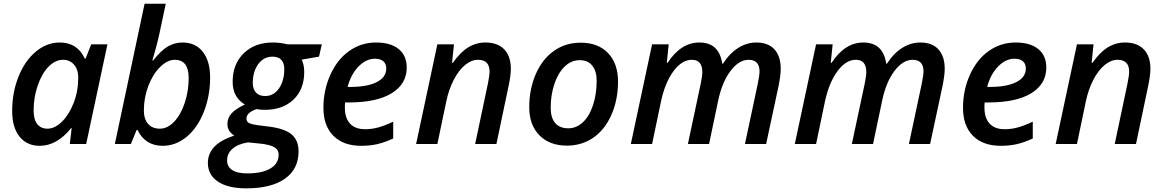

<svg xmlns="http://www.w3.org/2000/svg" viewBox="-20 -780 6305 1040"><path d="M194.8 9.8Q126 9.8 85.9 -39.8Q45.9 -89.4 45.9 -179.2Q45.9 -277.8 79.8 -363.8Q113.8 -449.7 173.3 -499.8Q232.9 -549.8 304.2 -549.8Q351.6 -549.8 385.7 -527.6Q419.9 -505.4 439 -462.9H443.8L474.1 -540H562L446.8 0H357.9L368.2 -85.9H365.2Q288.1 9.8 194.8 9.8ZM236.8 -83Q276.9 -83 315.4 -120.8Q354 -158.7 378.9 -222.2Q403.8 -285.6 403.8 -360.8Q403.8 -403.8 380.9 -429.9Q357.9 -456.1 320.8 -456.1Q279.3 -456.1 242.7 -418.5Q206.1 -380.9 184.1 -316.2Q162.1 -251.5 162.1 -182.1Q162.1 -132.3 181.9 -107.7Q201.7 -83 236.8 -83Z M861.3 9.8Q813.5 9.8 779.1 -12.2Q744.6 -34.2 725.1 -76.2H720.2L689 0H602.1L763.2 -759.8H877.9L843.3 -597.2Q836.9 -566.4 824.7 -520.8Q812.5 -475.1 805.2 -452.1H809.1Q853 -507.3 889.6 -528.6Q926.3 -549.8 968.3 -549.8Q1039.1 -549.8 1078.6 -499.3Q1118.2 -448.7 1118.2 -359.9Q1118.2 -261.2 1084.2 -174.6Q1050.3 -87.9 991.2 -39.1Q932.1 9.8 861.3 9.8ZM926.3 -456.1Q886.7 -456.1 847.2 -417Q807.6 -377.9 783.4 -314.2Q759.3 -250.5 759.3 -182.1Q759.3 -135.3 782 -109.1Q804.7 -83 846.2 -83Q887.7 -83 923.8 -121.3Q960 -159.7 981 -223.9Q1002 -288.1 1002 -357.9Q1002 -456.1 926.3 -456.1Z M1723.1 -540 1708 -473.1 1614.3 -457Q1627.9 -428.7 1627.9 -390.1Q1627.9 -295.9 1569.8 -240.5Q1511.7 -185.1 1414.1 -185.1Q1388.7 -185.1 1369.1 -189Q1314.9 -169.4 1314.9 -138.2Q1314.9 -119.6 1330.3 -112.8Q1345.7 -106 1375 -102.1L1437 -94.2Q1522.9 -83.5 1560.1 -51.5Q1597.2 -19.5 1597.2 40Q1597.2 135.7 1523.4 188Q1449.7 240.2 1314 240.2Q1214.8 240.2 1160.4 203.6Q1106 167 1106 103Q1106 52.7 1139.9 16.1Q1173.8 -20.5 1249 -45.9Q1211.9 -67.9 1211.9 -107.9Q1211.9 -141.6 1234.6 -166.3Q1257.3 -190.9 1306.2 -213.9Q1240.2 -253.4 1240.2 -336.9Q1240.2 -432.6 1300 -491.2Q1359.9 -549.8 1458 -549.8Q1497.1 -549.8 1536.1 -540ZM1323.2 -8.8Q1268.6 0 1239.3 25.9Q1210 51.8 1210 89.8Q1210 121.6 1237.1 140.4Q1264.2 159.2 1319.8 159.2Q1399.4 159.2 1444.3 132.8Q1489.3 106.4 1489.3 57.1Q1489.3 32.2 1467.3 18.1Q1445.3 3.9 1390.1 -2ZM1455.1 -473.1Q1423.3 -473.1 1399.4 -454.3Q1375.5 -435.5 1362.3 -403.1Q1349.1 -370.6 1349.1 -332Q1349.1 -297.4 1366.5 -278.6Q1383.8 -259.8 1416 -259.8Q1447.8 -259.8 1470.9 -278.8Q1494.1 -297.9 1507.1 -331.1Q1520 -364.3 1520 -403.8Q1520 -473.1 1455.1 -473.1Z M2010.3 -461.9Q1963.4 -461.9 1922.1 -419.9Q1880.9 -377.9 1862.8 -309.1H1877Q1968.8 -309.1 2020.5 -335.2Q2072.3 -361.3 2072.3 -409.2Q2072.3 -434.1 2056.6 -448Q2041 -461.9 2010.3 -461.9ZM1936 9.8Q1839.8 9.8 1785.9 -44.4Q1731.9 -98.6 1731.9 -195.8Q1731.9 -292.5 1769.8 -375.7Q1807.6 -459 1872.3 -504.4Q1937 -549.8 2017.1 -549.8Q2095.7 -549.8 2139.4 -514.4Q2183.1 -479 2183.1 -414.1Q2183.1 -325.2 2101.8 -275.1Q2020.5 -225.1 1870.1 -225.1H1849.1L1848.1 -210V-195.8Q1848.1 -141.6 1875.7 -110.8Q1903.3 -80.1 1958 -80.1Q1993.2 -80.1 2027.8 -89.4Q2062.5 -98.6 2109.9 -121.1V-29.8Q2063 -8.3 2023.7 0.7Q1984.4 9.8 1936 9.8Z M2553.7 0 2623 -328.1Q2631.8 -372.1 2631.8 -392.1Q2631.8 -456.1 2568.8 -456.1Q2533.7 -456.1 2499.5 -428.2Q2465.3 -400.4 2438 -347.9Q2410.6 -295.4 2397 -229L2349.1 0H2233.9L2349.1 -540H2439L2428.7 -439.9H2433.1Q2473.6 -497.6 2516.6 -523.7Q2559.6 -549.8 2609.9 -549.8Q2675.3 -549.8 2711.2 -512.7Q2747.1 -475.6 2747.1 -407.2Q2747.1 -373.5 2735.8 -318.8L2668.9 0Z M3211.9 -342.8Q3211.9 -395 3188 -424.6Q3164.1 -454.1 3119.6 -454.1Q3074.2 -454.1 3038.3 -419.2Q3002.4 -384.3 2982.7 -324.5Q2962.9 -264.6 2962.9 -196.8Q2962.9 -142.6 2987.1 -113.8Q3011.2 -85 3058.6 -85Q3102.5 -85 3137.7 -118.2Q3172.9 -151.4 3192.4 -211.2Q3211.9 -271 3211.9 -342.8ZM3327.6 -337.9Q3327.6 -239.3 3292 -158.4Q3256.3 -77.6 3194.1 -34.4Q3131.8 8.8 3050.8 8.8Q2957 8.8 2901.9 -47.1Q2846.7 -103 2846.7 -199.2Q2846.7 -296.4 2881.6 -377.4Q2916.5 -458.5 2979.5 -503.7Q3042.5 -548.8 3125 -548.8Q3220.2 -548.8 3273.9 -492.2Q3327.6 -435.5 3327.6 -337.9Z M3768.1 -549.8Q3875.5 -549.8 3892.1 -435.1H3896Q3932.6 -491.7 3979.2 -520.8Q4025.9 -549.8 4076.2 -549.8Q4141.1 -549.8 4175 -512.5Q4209 -475.1 4209 -407.2Q4209 -376 4198.2 -318.8L4129.9 0H4015.1L4085 -328.1Q4094.2 -374.5 4094.2 -393.1Q4094.2 -456.1 4035.2 -456.1Q3982.4 -456.1 3936.8 -395.5Q3891.1 -335 3870.1 -234.9L3820.8 0H3706.1L3775.9 -328.1Q3784.2 -368.2 3784.2 -390.1Q3784.2 -456.1 3727.1 -456.1Q3673.3 -456.1 3627.7 -394Q3582 -332 3560.1 -229L3512.2 0H3397L3512.2 -540H3602.1L3591.8 -439.9H3596.2Q3668.5 -549.8 3768.1 -549.8Z M4656.2 -549.8Q4763.7 -549.8 4780.3 -435.1H4784.2Q4820.8 -491.7 4867.4 -520.8Q4914.1 -549.8 4964.4 -549.8Q5029.3 -549.8 5063.2 -512.5Q5097.2 -475.1 5097.2 -407.2Q5097.2 -376 5086.4 -318.8L5018.1 0H4903.3L4973.1 -328.1Q4982.4 -374.5 4982.4 -393.1Q4982.4 -456.1 4923.3 -456.1Q4870.6 -456.1 4825 -395.5Q4779.3 -335 4758.3 -234.9L4709 0H4594.2L4664.1 -328.1Q4672.4 -368.2 4672.4 -390.1Q4672.4 -456.1 4615.2 -456.1Q4561.5 -456.1 4515.9 -394Q4470.2 -332 4448.2 -229L4400.4 0H4285.2L4400.4 -540H4490.2L4480 -439.9H4484.4Q4556.6 -549.8 4656.2 -549.8Z M5474.6 -461.9Q5427.7 -461.9 5386.5 -419.9Q5345.2 -377.9 5327.1 -309.1H5341.3Q5433.1 -309.1 5484.9 -335.2Q5536.6 -361.3 5536.6 -409.2Q5536.6 -434.1 5521 -448Q5505.4 -461.9 5474.6 -461.9ZM5400.4 9.8Q5304.2 9.8 5250.2 -44.4Q5196.3 -98.6 5196.3 -195.8Q5196.3 -292.5 5234.1 -375.7Q5272 -459 5336.7 -504.4Q5401.4 -549.8 5481.4 -549.8Q5560.1 -549.8 5603.8 -514.4Q5647.5 -479 5647.5 -414.1Q5647.5 -325.2 5566.2 -275.1Q5484.9 -225.1 5334.5 -225.1H5313.5L5312.5 -210V-195.8Q5312.5 -141.6 5340.1 -110.8Q5367.7 -80.1 5422.4 -80.1Q5457.5 -80.1 5492.2 -89.4Q5526.9 -98.6 5574.2 -121.1V-29.8Q5527.3 -8.3 5488 0.7Q5448.7 9.8 5400.4 9.8Z M6018.1 0 6087.4 -328.1Q6096.2 -372.1 6096.2 -392.1Q6096.2 -456.1 6033.2 -456.1Q5998 -456.1 5963.9 -428.2Q5929.7 -400.4 5902.3 -347.9Q5875 -295.4 5861.3 -229L5813.5 0H5698.2L5813.5 -540H5903.3L5893.1 -439.9H5897.5Q5938 -497.6 5981 -523.7Q6023.9 -549.8 6074.2 -549.8Q6139.6 -549.8 6175.5 -512.7Q6211.4 -475.6 6211.4 -407.2Q6211.4 -373.5 6200.2 -318.8L6133.3 0Z"/></svg>

Font: TypoPRO Open Sans
Style: Italic
Weight: 600
Italic angle: -12°
Foundry: Ascender Corporation
Version: Version 1.10